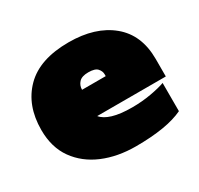

<svg xmlns="http://www.w3.org/2000/svg" viewBox="-113 -620 793 766"><g transform="rotate(-30 283.5 -237.0)"><path d="M310 10Q226 10 159.5 -18Q93 -46 54 -100.5Q15 -155 15 -235Q15 -348 82.5 -416Q150 -484 284 -484Q406 -484 479 -424Q552 -364 552 -253V-172H236Q251 -153 285.5 -142.5Q320 -132 375 -132Q420 -132 462 -139.5Q504 -147 528 -156V-26Q453 10 310 10ZM236 -293H345V-302Q345 -316 334 -328.5Q323 -341 292 -341Q262 -341 249 -327Q236 -313 236 -293Z"/></g></svg>

Font: Boz Display
Style: Regular
Weight: 900
Version: Version 2.000; ttfautohint (v1.8.3)